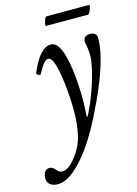

<svg xmlns="http://www.w3.org/2000/svg" viewBox="-177 -625 689 964"><g transform="rotate(-15 167.0 -143.5)"><path d="M0 271Q-22 271 -37.5 260Q-53 249 -53 226Q-53 204 -43.5 192.5Q-34 181 -21 181Q-10 181 -3.5 185.5Q3 190 10 198Q17 206 23 210.5Q29 215 39 215Q71 215 109 167Q148 118 161 62Q174 6 174 -66Q174 -95 172 -132Q170 -169 165.5 -207Q161 -245 154.5 -277.5Q148 -310 138.5 -330Q129 -350 116 -350Q94 -350 62 -287Q59 -280 48 -285Q37 -290 40 -297Q90 -416 147 -416Q168 -416 182.5 -395.5Q197 -375 206.5 -341.5Q216 -308 221.5 -267.5Q227 -227 229.5 -186Q232 -145 232 -111Q232 -90 231 -67Q230 -44 228 -19H233Q248 -47 264.5 -86Q281 -125 294.5 -167.5Q308 -210 316.5 -248.5Q325 -287 325 -312Q325 -346 316 -383Q316 -416 351 -416Q386 -416 386 -385Q386 -341 372.5 -288Q359 -235 338.5 -182Q318 -129 295.5 -81.5Q273 -34 256 0Q234 44 204.5 91.5Q175 139 141 179.5Q107 220 71.5 245.5Q36 271 0 271ZM150 -512Q145 -512 147 -523.5Q149 -535 154 -546.5Q159 -558 163 -558H384Q389 -558 386 -546.5Q383 -535 377.5 -523.5Q372 -512 367 -512Z"/></g></svg>

Font: Junicode
Style: Italic
Weight: 400
Italic angle: -11°
Designer: Peter S. Baker
Version: Version 2.100; ttfautohint (v1.8.4)